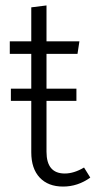

<svg xmlns="http://www.w3.org/2000/svg" viewBox="-20 -675 352 706"><path d="M312 -22Q266 11 212 11Q157 11 126 -22Q95 -55 95 -115V-304H20V-349H95V-477H16V-523H95V-648L151 -655V-523H272L265 -477H151V-349H261V-304H151V-117Q151 -37 218 -37Q252 -37 289 -59Z"/></svg>

Font: Fira Sans Condensed Light
Style: Regular
Weight: 300
Width: 3
Designer: bBox Type GmbH & Carrois Corporate GbR & Edenspiekermann AG
Foundry: bBox Type GmbH & Carrois Corporate GbR & Edenspiekermann AG
Version: Version 4.301